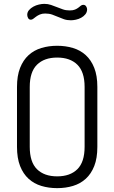

<svg xmlns="http://www.w3.org/2000/svg" viewBox="-20 -968 592 994"><path d="M276 6Q232 6 194 -5.5Q156 -17 128 -42.5Q100 -68 84 -108.5Q68 -149 68 -208V-518Q68 -576 84 -616.5Q100 -657 128 -682.5Q156 -708 194 -719.5Q232 -731 276 -731Q320 -731 358 -719.5Q396 -708 424 -682.5Q452 -657 468 -616.5Q484 -576 484 -518V-208Q484 -149 468 -108.5Q452 -68 424 -42.5Q396 -17 358 -5.5Q320 6 276 6ZM418 -518Q418 -596 380.5 -633Q343 -670 276 -670Q209 -670 171.5 -633Q134 -596 134 -518V-208Q134 -129 171.5 -92Q209 -55 276 -55Q343 -55 380.5 -92Q418 -129 418 -208ZM214 -898Q198 -898 186.5 -893Q175 -888 167 -882Q159 -876 152.5 -871Q146 -866 140 -866Q130 -866 125.5 -874.5Q121 -883 121 -891Q121 -905 130 -915.5Q139 -926 152.5 -933.5Q166 -941 181.5 -944.5Q197 -948 209 -948Q228 -948 244 -942.5Q260 -937 275 -931Q290 -925 305.5 -919.5Q321 -914 341 -914Q358 -914 368.5 -918.5Q379 -923 386 -928.5Q393 -934 398.5 -938.5Q404 -943 411 -943Q421 -943 426 -935Q431 -927 431 -920Q431 -905 422 -894Q413 -883 400 -876Q387 -869 372.5 -866Q358 -863 347 -863Q327 -863 311 -868.5Q295 -874 280.5 -880.5Q266 -887 250 -892.5Q234 -898 214 -898Z"/></svg>

Font: AkaAcidDosis
Style: Regular
Weight: 400
Designer: Edgar Tolentino, Pablo Impallari, Igino Marini, Aka-Acid
Foundry: Edgar Tolentino, Pablo Impallari, Igino Marini, Cyberella
Version: Version 1.007